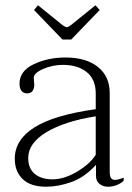

<svg xmlns="http://www.w3.org/2000/svg" viewBox="-20 -698 502 728"><path d="M109 -660 124 -678 218 -602Q228 -595 233 -595Q239 -595 248 -602L342 -678L358 -660L250 -548H217ZM36 -96Q36 -168 110.5 -215Q185 -262 343 -284V-343Q343 -397 309 -424.5Q275 -452 218 -452Q179 -452 143.5 -436.5Q108 -421 108 -403Q108 -397 109 -389.5Q110 -382 110 -376Q110 -364 104 -354Q98 -344 82 -344Q69 -344 61.5 -353.5Q54 -363 54 -381Q54 -429 108 -454.5Q162 -480 228 -480Q307 -480 351.5 -444Q396 -408 396 -345V-46Q396 -31 400.5 -23.5Q405 -16 416 -16Q427 -16 449 -24V-13Q438 -2 422 4Q406 10 390 10Q371 10 357.5 -0.5Q344 -11 344 -31V-73Q300 -25 250 -7.5Q200 10 155 10Q96 10 66 -19Q36 -48 36 -96ZM343 -111V-257Q224 -238 155.5 -196.5Q87 -155 87 -99Q87 -59 112 -38.5Q137 -18 179 -18Q223 -18 272 -47Q321 -76 343 -111Z"/></svg>

Font: Taviraj ExtraLight
Style: Regular
Weight: 275
Designer: Katatrad Team
Foundry: CadsonDemak
Version: Version 1.001